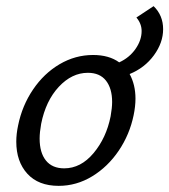

<svg xmlns="http://www.w3.org/2000/svg" viewBox="-20 -600 551 625"><path d="M511 -505Q511 -461 481 -420Q451 -379 402 -359Q421 -324 421 -279Q421 -254 415 -225Q402 -162 366.5 -109.5Q331 -57 280 -26Q229 5 171 5Q105 5 69 -34.5Q33 -74 33 -139Q33 -164 39 -192Q52 -256 87.5 -308.5Q123 -361 174 -391Q225 -421 283 -421Q335 -421 368 -397Q401 -412 421 -440.5Q441 -469 441 -499Q441 -523 424 -543L480 -580Q511 -550 511 -505ZM345 -268Q345 -312 325 -337.5Q305 -363 266 -363Q214 -363 171.5 -317.5Q129 -272 114 -197Q109 -169 109 -149Q109 -103 129.5 -77.5Q150 -52 189 -52Q243 -52 284.5 -101.5Q326 -151 340 -221Q345 -249 345 -268Z"/></svg>

Font: Ysabeau Medium
Style: Italic
Weight: 500
Italic angle: -12°
Designer: Christian Thalmann (Catharsis Fonts)
Version: Version 0.003